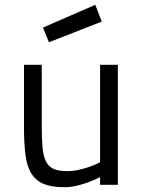

<svg xmlns="http://www.w3.org/2000/svg" viewBox="-20 -770 599 800"><path d="M471 -500V0H397V-32Q374 -20 349 -11Q328 -3 301.5 3.5Q275 10 249 10Q196 10 163.5 -3Q131 -16 112 -45Q93 -74 86.5 -122Q80 -170 80 -239V-500H154V-240Q154 -188 157.5 -153Q161 -118 172 -96.5Q183 -75 204 -66Q225 -57 260 -57Q285 -57 309 -62.5Q333 -68 353 -75Q376 -83 397 -94V-500ZM377 -750 404 -680 184 -594 159 -655Z"/></svg>

Font: TitilliumText22L 400 wt
Style: 400 wt
Weight: 400
Designer: Campivisivi
Foundry: Campivisivi
Version: 1.000